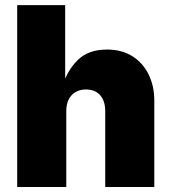

<svg xmlns="http://www.w3.org/2000/svg" viewBox="-20 -748 686 768"><path d="M245.1 -302.7V0H48.8V-727.5H240.7V-402.8H229.5Q248.5 -465.3 290.8 -507.6Q333 -549.8 408.2 -549.8Q466.3 -549.8 508.5 -523.7Q550.8 -497.6 574 -451.2Q597.2 -404.8 597.2 -345.2V0H400.9V-303.7Q400.9 -344.2 380.6 -367.2Q360.4 -390.1 323.2 -390.1Q299.8 -390.1 282 -379.6Q264.2 -369.1 254.6 -349.9Q245.1 -330.6 245.1 -302.7Z"/></svg>

Font: Inter 16pt Black
Style: Regular
Weight: 900
Version: Version 4.001;git-66647c0bb